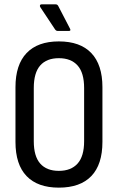

<svg xmlns="http://www.w3.org/2000/svg" viewBox="-20 -853 541 881"><path d="M250 8Q153 8 102 -45Q51 -98 51 -202V-453Q51 -556 102 -609.5Q153 -663 250 -663Q348 -663 399 -609.5Q450 -556 450 -453V-202Q450 -98 399 -45Q348 8 250 8ZM250 -69Q306 -69 336 -102.5Q366 -136 366 -205V-449Q366 -519 336 -552.5Q306 -586 250 -586Q194 -586 164.5 -552.5Q135 -519 135 -449V-205Q135 -136 164.5 -102.5Q194 -69 250 -69ZM245 -711Q237 -711 232 -719L165 -820Q162 -825 163.5 -829Q165 -833 170 -833H236Q243 -833 247 -826L301 -722Q307 -711 296 -711Z"/></svg>

Font: Sofia Sans Condensed Medium
Style: Regular
Weight: 500
Designer: Botio Nikoltchev, Ani Petrova
Foundry: lettersoup
Version: Version 4.101; ttfautohint (v1.8.4.7-5d5b)